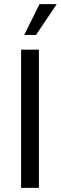

<svg xmlns="http://www.w3.org/2000/svg" viewBox="-20 -908 294 928"><path d="M82 0V-668H168V0ZM97 -739 171 -888H254L154 -739Z"/></svg>

Font: Celebes
Style: Regular
Weight: 400
Designer: Anugrah Pasau
Foundry: Lafontype
Version: Version 1.000; ttfautohint (v1.8.4)